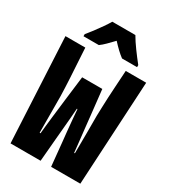

<svg xmlns="http://www.w3.org/2000/svg" viewBox="-221 -1033 1006 1139"><g transform="rotate(30 281.5 -463.5)"><path d="M41 0 5 -714H141Q145 -643 148 -594.5Q151 -546 153 -511.5Q155 -477 156 -449Q157 -421 158 -391Q158 -346 158.5 -280.5Q159 -215 159 -141H165Q167 -164 170.5 -196Q174 -228 178 -263Q182 -298 186 -329.5Q190 -361 192 -381L213 -552H351L370 -380Q373 -350 378 -305Q383 -260 388 -215Q393 -170 396 -140H401Q402 -219 402 -285Q402 -351 402 -398Q403 -432 404 -461Q405 -490 406.5 -523.5Q408 -557 411 -602Q414 -647 418 -714H558L519 0H319L303 -162Q300 -189 296 -229Q292 -269 288.5 -309Q285 -349 283 -375H279Q277 -349 274 -309Q271 -269 267 -229Q263 -189 261 -162L247 0ZM98 -781Q113 -799 133.5 -826Q154 -853 173 -880.5Q192 -908 203 -927H361Q380 -894 408.5 -855Q437 -816 465 -781V-767H362Q343 -781 323.5 -799.5Q304 -818 282 -842Q258 -817 239.5 -798.5Q221 -780 203 -767H98Z"/></g></svg>

Font: Noto Sans Mono SemiCondensed Black
Style: Regular
Weight: 900
Width: 4
Designer: Monotype Design Team
Foundry: Monotype Imaging Inc.
Version: Version 2.014; ttfautohint (v1.8.4.7-5d5b)